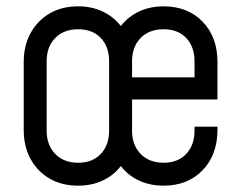

<svg xmlns="http://www.w3.org/2000/svg" viewBox="-20 -575 759 607"><path d="M227 12Q176 12 137.5 -10Q99 -32 77 -71.8Q55 -111.5 55 -164.5V-379Q55 -431 77 -470.8Q99 -510.5 137.5 -532.8Q176 -555 227 -555Q276.5 -555 315 -533.2Q353.5 -511.5 374.5 -473.5H349.5Q370.5 -511.5 409 -533.2Q447.5 -555 497 -555Q573.5 -555 620.5 -506.5Q667.5 -458 667.5 -379V-260.5H397.5V-162Q397.5 -116.5 424.5 -88.5Q451.5 -60.5 497 -60.5Q542.5 -60.5 568.8 -88.5Q595 -116.5 595 -162V-174.5H667.5V-164.5Q667.5 -85.5 620.5 -36.8Q573.5 12 497 12Q447.5 12 409 -9.5Q370.5 -31 349.5 -69.5H374.5Q353.5 -31 315 -9.5Q276.5 12 227 12ZM227 -60.5Q272.5 -60.5 298.8 -88.5Q325 -116.5 325 -162V-381.5Q325 -427 298.8 -454.8Q272.5 -482.5 227 -482.5Q181.5 -482.5 154.5 -454.8Q127.5 -427 127.5 -381.5V-162Q127.5 -116.5 154.5 -88.5Q181.5 -60.5 227 -60.5ZM397.5 -330.5H595V-381.5Q595 -427 568.8 -454.8Q542.5 -482.5 497 -482.5Q451.5 -482.5 424.5 -454.8Q397.5 -427 397.5 -381.5Z"/></svg>

Font: Mohave Light
Style: Regular
Weight: 400
Version: Version 2.003